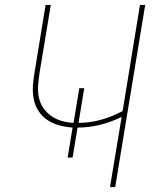

<svg xmlns="http://www.w3.org/2000/svg" viewBox="-20 -755 640 775"><path d="M424 0 471 -283Q428 -262 383 -251Q338 -240 293 -240L273 -119H253L273 -240Q246 -242 219.5 -249Q193 -256 171.5 -270.5Q150 -285 135.5 -307Q121 -329 116 -355.5Q111 -382 113 -410Q115 -438 120 -466L164 -735H185L140 -463Q136 -438 134 -412.5Q132 -387 136.5 -363.5Q141 -340 154 -320.5Q167 -301 186 -287.5Q205 -274 228.5 -267Q252 -260 277 -259L300 -399H320L297 -259Q342 -259 387.5 -271.5Q433 -284 475 -307L545 -735H566L445 0Z"/></svg>

Font: Iosevka Thin Extended Oblique
Style: Regular
Weight: 100
Width: 7
Italic angle: -9°
Monospace: yes
Designer: Belleve Invis
Foundry: Belleve Invis
Version: Version 32.5.0; ttfautohint (v1.8.4)